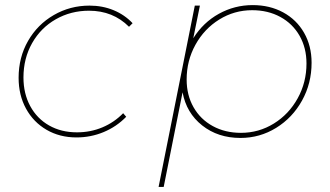

<svg xmlns="http://www.w3.org/2000/svg" viewBox="-20 -539 1293 753"><path d="M53 -234Q53 -314 90 -378.5Q127 -443 191 -480Q255 -517 331 -517Q382 -517 425.5 -499Q469 -481 500 -448L486 -434Q423 -497 329 -497Q258 -497 199 -463.5Q140 -430 106 -370Q72 -310 72 -235Q72 -172 98.5 -123Q125 -74 172.5 -47Q220 -20 282 -20Q335 -20 381.5 -39.5Q428 -59 463 -95L475 -81Q437 -42 386.5 -21Q336 0 280 0Q214 0 162.5 -30Q111 -60 82 -113Q53 -166 53 -234Z M1202 -293Q1202 -212 1164.5 -144.5Q1127 -77 1063 -37.5Q999 2 923 2Q835 2 773 -47Q711 -96 696 -177L622 194H602L744 -517H764L738 -389Q777 -451 838.5 -485Q900 -519 971 -519Q1038 -519 1090.5 -490.5Q1143 -462 1172.5 -410.5Q1202 -359 1202 -293ZM712 -227Q712 -166 739 -118.5Q766 -71 814.5 -44.5Q863 -18 925 -18Q995 -18 1054 -54.5Q1113 -91 1147.5 -153.5Q1182 -216 1182 -290Q1182 -351 1155 -398.5Q1128 -446 1079.5 -472.5Q1031 -499 969 -499Q899 -499 840 -462.5Q781 -426 746.5 -363.5Q712 -301 712 -227Z"/></svg>

Font: Gontserrat Thin
Style: Italic
Weight: 250
Italic angle: -11.3°
Designer: Julieta Ulanovsky
Foundry: Julieta Ulanovsky
Version: Version 6.001